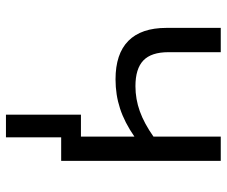

<svg xmlns="http://www.w3.org/2000/svg" viewBox="-78 -498 762 645"><g transform="rotate(90 302.5 -175.0)"><path d="M364.7 -66.4H438.5V-246.1Q390.6 -212.9 344.2 -197.8Q297.9 -182.6 246.1 -182.6Q160.2 -182.6 116.7 -225.8Q73.2 -269 73.2 -353.5V-536.1H154.8V-360.4Q154.8 -302.7 182.6 -276.1Q210.4 -249.5 269 -249.5Q312.5 -249.5 353.3 -264.2Q394 -278.8 438.5 -310.1V-536.1H520V0H440.9V185.5H364.7Z"/></g></svg>

Font: Viking Open Sans
Style: Regular
Weight: 400
Foundry: Ascender Corporation
Version: Version 2.001